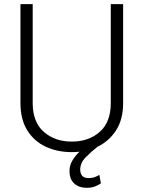

<svg xmlns="http://www.w3.org/2000/svg" viewBox="-20 -731 698 935"><path d="M519.5 -710.9H579.6V-229.5Q579.6 -149.4 545.2 -96.2Q510.7 -43 455.1 -16.6Q422.9 8.8 396.7 35.6Q370.6 62.5 370.6 95.2Q370.6 112.3 379.6 124.3Q388.7 136.2 412.6 136.2Q430.2 136.2 443.1 130.9Q456.1 125.5 463.9 120.6L471.2 162.1Q460.4 169.4 443.6 176.5Q426.8 183.6 400.9 183.6Q365.2 183.6 341.8 162.8Q318.4 142.1 318.4 100.6Q318.4 76.7 331.1 53.2Q343.8 29.8 367.2 7.8Q348.6 9.8 329.6 9.8Q258.8 9.8 202.1 -16.8Q145.5 -43.5 112.5 -96.7Q79.6 -149.9 79.6 -229.5V-710.9H139.2V-229.5Q139.2 -136.7 193.1 -89.1Q247.1 -41.5 329.6 -41.5Q412.6 -41.5 466.1 -89.1Q519.5 -136.7 519.5 -229.5Z"/></svg>

Font: Vazirmatn RD UI ExtraLight
Style: Regular
Weight: 200
Designer: Saber Rastikerdar
Foundry: Saber Rastikerdar
Version: Version 33.003